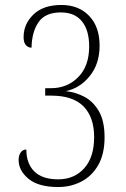

<svg xmlns="http://www.w3.org/2000/svg" viewBox="-20 -744 508 773"><path d="M214 9Q135 9 95 -24Q55 -57 55 -100Q55 -119 63.5 -130.5Q72 -142 86 -142Q86 -86 118 -54Q150 -22 214 -22Q279 -22 319 -66.5Q359 -111 359 -192Q359 -272 316.5 -315.5Q274 -359 186 -359H162V-389H186Q251 -389 295 -433.5Q339 -478 339 -557Q339 -622 310 -658Q281 -694 225 -694Q162 -694 135 -654.5Q108 -615 107 -552Q94 -552 84.5 -562Q75 -572 75 -595Q75 -647 114.5 -685.5Q154 -724 227 -724Q297 -724 339 -680Q381 -636 381 -560Q381 -487 341.5 -438Q302 -389 245 -377Q284 -373 319.5 -354.5Q355 -336 378 -296.5Q401 -257 401 -191Q401 -124 375.5 -79.5Q350 -35 307.5 -13Q265 9 214 9Z"/></svg>

Font: Noto Serif Ethiopic Condensed ExtraLight
Style: Regular
Weight: 200
Width: 3
Designer: Monotype Design Team
Foundry: Monotype Imaging Inc.
Version: Version 2.102; ttfautohint (v1.8.4.7-5d5b)